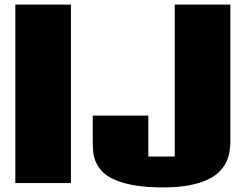

<svg xmlns="http://www.w3.org/2000/svg" viewBox="-20 -799 1084 838"><path d="M289.6 -778.8V0H46.9V-778.8ZM742.7 -778.8H985.4V-181.2Q985.4 -161.6 982.2 -139.2Q979 -116.7 969 -94.5Q959 -72.3 939.5 -51.8Q919.9 -31.2 887.5 -15.6Q855 0 807.1 9.5Q759.3 19 691.9 19Q616.7 19 564.5 9.5Q512.2 0 478 -15.6Q443.8 -31.2 425 -51.8Q406.2 -72.3 397.2 -94.5Q388.2 -116.7 386.5 -139.2Q384.8 -161.6 384.8 -181.2V-294.4H627.4V-115.7H742.7Z"/></svg>

Font: Coda Caption ExtraBold
Style: Regular
Weight: 800
Designer: vernon adams
Foundry: vernon adams
Version: Version 1.002